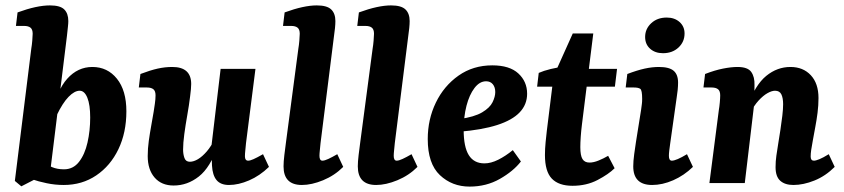

<svg xmlns="http://www.w3.org/2000/svg" viewBox="-20 -678 3124 711"><path d="M216 7Q184 7 153 0.5Q122 -6 99 -14L135 -79Q154 -67 173 -59Q192 -51 217 -51Q251 -51 272.5 -78.5Q294 -106 304 -150Q314 -194 314 -243Q314 -290 303.5 -316Q293 -342 275 -342Q256 -342 234 -319.5Q212 -297 190 -251L175 -258Q190 -343 229 -386.5Q268 -430 322 -430Q378 -430 413 -386.5Q448 -343 448 -266Q448 -187 418.5 -125.5Q389 -64 336.5 -28.5Q284 7 216 7ZM59 12 35 -8 96 -499Q98 -510 99.5 -527.5Q101 -545 101 -553Q101 -569 93 -575.5Q85 -582 69 -582H39L45 -632Q116 -658 165 -658Q203 -658 218 -643Q233 -628 233 -600Q233 -592 231.5 -578.5Q230 -565 228 -546L166 -43Z M623 9Q578 9 552.5 -20.5Q527 -50 527 -100Q527 -128 531 -156.5Q535 -185 540 -212.5Q545 -240 549 -264Q551 -277 553.5 -294Q556 -311 556 -325Q556 -341 548 -347.5Q540 -354 524 -354H494L500 -404Q537 -418 564 -424Q591 -430 618 -430Q688 -430 688 -367Q688 -358 687 -347.5Q686 -337 684 -321Q680 -288 673.5 -251.5Q667 -215 662.5 -181.5Q658 -148 658 -124Q658 -107 663 -93Q668 -79 683 -79Q697 -79 713 -88.5Q729 -98 745.5 -117Q762 -136 776 -165L786 -137Q759 -58 716.5 -24.5Q674 9 623 9ZM828 7Q797 7 782 -11Q767 -29 765 -65Q764 -80 764 -98Q764 -116 763 -137L797 -423H926L891 -148Q890 -135 888.5 -122Q887 -109 887 -99Q887 -83 899 -83Q906 -83 918.5 -88.5Q931 -94 954 -107L976 -60Q942 -27 902.5 -10Q863 7 828 7Z M1098 7Q1030 7 1030 -62Q1030 -79 1033 -104Q1036 -129 1039 -151L1085 -499Q1087 -510 1088.5 -527.5Q1090 -545 1090 -553Q1090 -569 1082 -575.5Q1074 -582 1058 -582H1028L1034 -632Q1105 -658 1153 -658Q1191 -658 1206.5 -643Q1222 -628 1222 -600Q1222 -589 1220.5 -574Q1219 -559 1217 -546L1167 -148Q1166 -136 1164.5 -122.5Q1163 -109 1163 -101Q1163 -83 1174 -83Q1182 -83 1196 -89.5Q1210 -96 1229 -107L1251 -60Q1219 -28 1176.5 -10.5Q1134 7 1098 7Z M1373 7Q1305 7 1305 -62Q1305 -79 1308 -104Q1311 -129 1314 -151L1360 -499Q1362 -510 1363.5 -527.5Q1365 -545 1365 -553Q1365 -569 1357 -575.5Q1349 -582 1333 -582H1303L1309 -632Q1380 -658 1428 -658Q1466 -658 1481.5 -643Q1497 -628 1497 -600Q1497 -589 1495.5 -574Q1494 -559 1492 -546L1442 -148Q1441 -136 1439.5 -122.5Q1438 -109 1438 -101Q1438 -83 1449 -83Q1457 -83 1471 -89.5Q1485 -96 1504 -107L1526 -60Q1494 -28 1451.5 -10.5Q1409 7 1373 7Z M1803 -436Q1867 -436 1899.5 -406Q1932 -376 1932 -331Q1932 -291 1904.5 -262Q1877 -233 1821 -215Q1765 -197 1679 -190L1681 -237Q1737 -245 1765.5 -262Q1794 -279 1804 -299.5Q1814 -320 1814 -337Q1814 -355 1805 -366Q1796 -377 1780 -377Q1756 -377 1737 -352Q1718 -327 1707.5 -286.5Q1697 -246 1697 -197Q1697 -134 1716 -103.5Q1735 -73 1774 -73Q1798 -73 1825 -86.5Q1852 -100 1879 -122L1909 -80Q1881 -44 1831 -15.5Q1781 13 1719 13Q1654 13 1609 -29.5Q1564 -72 1564 -163Q1564 -236 1594 -298Q1624 -360 1678 -398Q1732 -436 1803 -436Z M2100 10Q2049 10 2023.5 -16.5Q1998 -43 1998 -104Q1998 -127 2000.5 -152Q2003 -177 2005 -194L2030 -396L2101 -554H2177L2135 -217Q2132 -193 2130.5 -171Q2129 -149 2129 -133Q2129 -102 2137 -89Q2145 -76 2163 -76Q2178 -76 2196.5 -83.5Q2215 -91 2232 -101L2256 -55Q2234 -33 2193 -11.5Q2152 10 2100 10ZM1969 -357 1975 -408Q1993 -416 2019.5 -422.5Q2046 -429 2074 -432L2118 -423H2265L2257 -357Z M2395 7Q2325 7 2325 -62Q2325 -81 2328.5 -107Q2332 -133 2335 -152L2354 -271Q2356 -286 2357 -293.5Q2358 -301 2358 -312Q2358 -344 2351 -349Q2344 -354 2327 -354H2297L2303 -404Q2340 -418 2367.5 -424Q2395 -430 2420 -430Q2458 -430 2474.5 -416Q2491 -402 2491 -372Q2491 -360 2489.5 -344.5Q2488 -329 2486 -318L2462 -148Q2460 -134 2458.5 -121.5Q2457 -109 2457 -101Q2457 -83 2468 -83Q2476 -83 2490 -89Q2504 -95 2524 -107L2546 -60Q2513 -28 2473 -10.5Q2433 7 2395 7ZM2435 -481Q2406 -481 2387.5 -497.5Q2369 -514 2369 -541Q2369 -571 2391.5 -592Q2414 -613 2449 -613Q2478 -613 2496.5 -596.5Q2515 -580 2515 -554Q2515 -523 2492.5 -502Q2470 -481 2435 -481Z M2918 7Q2887 7 2869.5 -8.5Q2852 -24 2852 -59Q2852 -81 2855 -101.5Q2858 -122 2862 -147Q2866 -171 2870 -197.5Q2874 -224 2877 -249Q2880 -274 2880 -292Q2880 -315 2873.5 -328.5Q2867 -342 2850 -342Q2838 -342 2822 -333Q2806 -324 2789 -305.5Q2772 -287 2758 -259L2748 -285Q2777 -364 2817.5 -397Q2858 -430 2907 -430Q2954 -430 2982.5 -399.5Q3011 -369 3011 -315Q3011 -288 3007.5 -260.5Q3004 -233 2999 -207Q2994 -181 2990 -158Q2986 -137 2984 -123Q2982 -109 2982 -98Q2982 -83 2994 -83Q3001 -83 3014.5 -88.5Q3028 -94 3049 -107L3071 -60Q3037 -26 2996 -9.5Q2955 7 2918 7ZM2607 0 2642 -271Q2644 -282 2645.5 -298.5Q2647 -315 2647 -325Q2647 -341 2639 -347.5Q2631 -354 2615 -354H2585L2591 -404Q2627 -418 2657.5 -424Q2688 -430 2711 -430Q2749 -430 2762 -411.5Q2775 -393 2774 -363L2773 -294L2738 0Z"/></svg>

Font: Yrsa
Style: Bold Italic
Weight: 700
Italic angle: -7.10001°
Version: Version 2.004